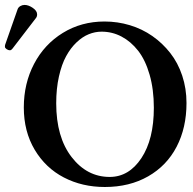

<svg xmlns="http://www.w3.org/2000/svg" viewBox="-37 -745 778 775"><path d="M62 -725.1Q78.1 -725.1 95.5 -713.1Q112.8 -701.2 112.8 -687Q112.8 -677.7 107.9 -671.9L14.2 -549.8Q8.3 -542 2.9 -542Q-3.4 -542 -10.3 -546.6Q-17.1 -551.3 -17.1 -556.2Q-17.1 -562 -16.1 -564.9L34.2 -708Q37.1 -715.8 45.2 -720.5Q53.2 -725.1 62 -725.1ZM373 -617.2Q346.7 -617.2 321.3 -606.9Q295.9 -596.7 272 -574Q248 -551.3 230 -518.3Q211.9 -485.4 200.9 -436.3Q189.9 -387.2 189.9 -328.1Q189.9 -191.4 252 -111.1Q314 -30.8 405.8 -30.8Q483.4 -30.8 533.7 -106.7Q584 -182.6 584 -310.1Q584 -383.8 566.9 -443.4Q549.8 -502.9 520.5 -540.3Q491.2 -577.6 453.6 -597.4Q416 -617.2 373 -617.2ZM715.8 -329.1Q715.8 -229.5 676 -152.8Q636.2 -76.2 561 -33.2Q485.8 9.8 386.2 9.8Q294.9 9.8 220.9 -28.6Q147 -66.9 103 -140.6Q59.1 -214.4 59.1 -311Q59.1 -408.2 100.6 -487.3Q142.1 -566.4 216.8 -612.3Q291.5 -658.2 384.8 -658.2Q437.5 -658.2 487.1 -643.3Q536.6 -628.4 577.9 -599.6Q619.1 -570.8 650.1 -531.2Q681.2 -491.7 698.5 -439.7Q715.8 -387.7 715.8 -329.1Z"/></svg>

Font: Linux Libertine G
Style: Semibold
Weight: 600
Designer: Philipp H. Poll
Foundry: Philipp H. Poll
Version: Version 5.1.1